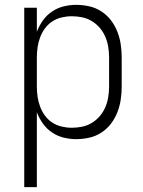

<svg xmlns="http://www.w3.org/2000/svg" viewBox="-20 -562 590 792"><path d="M80 210V-530H132V-431Q141 -455 156.5 -477Q172 -499 194 -514Q216 -529 242 -535.5Q268 -542 294 -542Q321 -542 348 -536Q375 -530 398 -515Q421 -500 437.5 -478.5Q454 -457 464 -431.5Q474 -406 478 -379Q482 -352 482 -325V-205Q482 -178 478 -151Q474 -124 464 -98.5Q454 -73 437.5 -51.5Q421 -30 398 -15Q375 0 348 6Q321 12 294 12Q268 12 242 5.5Q216 -1 194 -16Q172 -31 156.5 -53Q141 -75 132 -99V210ZM276 -35Q298 -35 319.5 -39.5Q341 -44 359.5 -55.5Q378 -67 392 -83.5Q406 -100 414.5 -120Q423 -140 426.5 -161.5Q430 -183 430 -205V-325Q430 -347 426.5 -368.5Q423 -390 414.5 -410Q406 -430 392 -446.5Q378 -463 359.5 -474.5Q341 -486 319.5 -490.5Q298 -495 276 -495Q255 -495 234 -490Q213 -485 195.5 -473.5Q178 -462 165.5 -445Q153 -428 145.5 -408Q138 -388 135 -367Q132 -346 132 -325V-205Q132 -184 135 -163Q138 -142 145.5 -122Q153 -102 165.5 -85Q178 -68 195.5 -56.5Q213 -45 234 -40Q255 -35 276 -35Z"/></svg>

Font: Lode Dark Term
Style: Regular
Weight: 400
Monospace: yes
Designer: Belleve Invis
Foundry: Belleve Invis
Version: Version 29.2.0